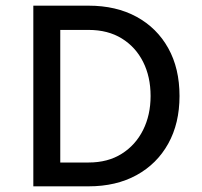

<svg xmlns="http://www.w3.org/2000/svg" viewBox="-20 -657 712 677"><path d="M97.5 -637H292.5Q389.5 -637 461.5 -597.8Q533.5 -558.5 573.2 -487.2Q613 -416 613 -318.5Q613 -222 573.2 -150.5Q533.5 -79 461.5 -39.5Q389.5 0 292.5 0H97.5ZM192.5 -551.5V-84H292.5Q360.5 -84 409.2 -114.8Q458 -145.5 484.5 -198.5Q511 -251.5 511 -318.5Q511 -386.5 484.5 -439Q458 -491.5 409.2 -521.5Q360.5 -551.5 292.5 -551.5Z"/></svg>

Font: Karla Medium
Style: Regular
Weight: 500
Designer: Jonathan Pinhorn
Version: Version 2.001